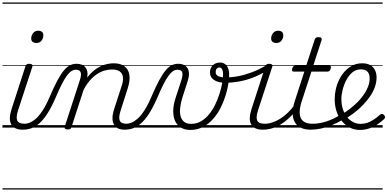

<svg xmlns="http://www.w3.org/2000/svg" viewBox="-20 -1030 3128 1550"><path d="M163 17Q130 17 107 6.5Q84 -4 71.5 -25Q59 -46 59.5 -76.5Q60 -107 73 -148L185 -494Q189 -506 196 -510.5Q203 -515 216 -515Q232 -515 238.5 -509Q245 -503 241 -491L126 -140Q108 -84 119 -57.5Q130 -31 179 -31Q188 -31 192 -23.5Q196 -16 194.5 -7Q193 2 185.5 9.5Q178 17 163 17ZM273 -683Q255 -683 243.5 -692Q232 -701 232 -719Q232 -743 247 -762.5Q262 -782 290 -782Q307 -782 318.5 -773Q330 -764 330 -745Q330 -722 315.5 -702.5Q301 -683 273 -683ZM0 490H300V500H0ZM0 -20H300V0H0ZM0 -505H300V-500H0ZM0 -1010H300V-1000H0Z M165 17Q156 17 152.5 9.5Q149 2 151.5 -7Q154 -16 161 -23.5Q168 -31 180 -31Q196 -31 218 -39Q240 -47 266 -68.5Q292 -90 321 -133Q350 -176 380 -246Q416 -330 444.5 -382.5Q473 -435 498 -464Q523 -493 547 -504Q571 -515 597 -515Q608 -515 611 -508Q614 -501 612 -491.5Q610 -482 604.5 -474.5Q599 -467 591 -467Q573 -467 555 -455Q537 -443 518 -416.5Q499 -390 477.5 -347.5Q456 -305 430 -244Q395 -163 361.5 -111.5Q328 -60 295 -32Q262 -4 230 6.5Q198 17 165 17ZM300 490H400V500H300ZM300 -20H400V0H300ZM300 -505H400V-500H300ZM300 -1010H400V-1000H300Z M985 17Q955 17 933 6.5Q911 -4 899.5 -25Q888 -46 888 -76.5Q888 -107 901 -148L963 -339Q976 -378 972.5 -407.5Q969 -437 947 -453Q925 -469 884 -469Q854 -469 823 -460Q792 -451 762 -431Q732 -411 705 -380Q678 -349 655 -305L557 -4Q554 6 547.5 10.5Q541 15 526 15Q514 15 506.5 10Q499 5 502 -6L624 -381Q639 -426 631 -446.5Q623 -467 593 -467Q582 -467 577 -474.5Q572 -482 573 -491.5Q574 -501 580.5 -508Q587 -515 598 -515Q622 -515 639.5 -508Q657 -501 668.5 -487.5Q680 -474 684.5 -455Q689 -436 685 -412L684 -404Q710 -438 737 -460Q764 -482 792 -495Q820 -508 847 -513.5Q874 -519 898 -519Q951 -519 983.5 -496Q1016 -473 1024 -428Q1032 -383 1011 -317L954 -138Q936 -83 946.5 -57Q957 -31 1002 -31Q1010 -31 1014 -23.5Q1018 -16 1016.5 -7Q1015 2 1007.5 9.5Q1000 17 985 17ZM400 490H1121V500H400ZM400 -20H1121V0H400ZM400 -505H1121V-500H400ZM400 -1010H1121V-1000H400Z M986 17Q977 17 973.5 9.5Q970 2 972.5 -7Q975 -16 982 -23.5Q989 -31 1001 -31Q1017 -31 1039 -39Q1061 -47 1087 -68.5Q1113 -90 1142 -133Q1171 -176 1201 -246Q1237 -330 1265.5 -382.5Q1294 -435 1319 -464Q1344 -493 1368 -504Q1392 -515 1418 -515Q1429 -515 1432 -508Q1435 -501 1433 -491.5Q1431 -482 1425.5 -474.5Q1420 -467 1412 -467Q1394 -467 1376 -455Q1358 -443 1339 -416.5Q1320 -390 1298.5 -347.5Q1277 -305 1251 -244Q1216 -163 1182.5 -111.5Q1149 -60 1116 -32Q1083 -4 1051 6.5Q1019 17 986 17ZM1121 490H1221V500H1121ZM1121 -20H1221V0H1121ZM1121 -505H1221V-500H1121ZM1121 -1010H1221V-1000H1121Z M1516 19Q1472 19 1441 0.5Q1410 -18 1394 -52.5Q1378 -87 1378.5 -135Q1379 -183 1398 -241L1444 -382Q1458 -426 1451 -446.5Q1444 -467 1414 -467Q1403 -467 1397.5 -474.5Q1392 -482 1392.5 -491.5Q1393 -501 1400 -508Q1407 -515 1419 -515Q1445 -515 1464.5 -505.5Q1484 -496 1494.5 -478.5Q1505 -461 1505.5 -434.5Q1506 -408 1495 -375L1453 -244Q1439 -200 1434.5 -161.5Q1430 -123 1437.5 -93.5Q1445 -64 1466 -47Q1487 -30 1523 -30Q1567 -30 1603 -51Q1639 -72 1667.5 -107Q1696 -142 1717 -185Q1738 -228 1752 -273Q1766 -318 1773.5 -359Q1781 -400 1781 -429Q1781 -449 1777 -461.5Q1773 -474 1766.5 -479.5Q1760 -485 1752 -485Q1738 -485 1733 -495Q1728 -505 1734.5 -515Q1741 -525 1758 -525Q1779 -525 1795 -514Q1811 -503 1820.5 -481Q1830 -459 1830 -424Q1830 -392 1822.5 -347.5Q1815 -303 1799 -252.5Q1783 -202 1758 -154Q1733 -106 1698 -67Q1663 -28 1617.5 -4.5Q1572 19 1516 19ZM1221 490H1875V500H1221ZM1221 -20H1875V0H1221ZM1221 -505H1875V-500H1221ZM1221 -1010H1875V-1000H1221Z M1798 -362Q1741 -362 1708 -384.5Q1675 -407 1675 -444Q1675 -480 1697.5 -502.5Q1720 -525 1757 -525Q1771 -525 1773.5 -515Q1776 -505 1770.5 -495Q1765 -485 1751 -485Q1738 -485 1729.5 -475Q1721 -465 1721 -449Q1721 -434 1729.5 -424.5Q1738 -415 1756 -410Q1774 -405 1800 -405Q1850 -405 1903 -415Q1956 -425 2013.5 -446.5Q2071 -468 2132 -504Q2139 -508 2143.5 -504Q2148 -500 2148.5 -491.5Q2149 -483 2146.5 -474.5Q2144 -466 2137 -462Q2081 -426 2023.5 -404Q1966 -382 1909.5 -372Q1853 -362 1798 -362ZM1875 490H1913V500H1875ZM1875 -20H1913V0H1875ZM1875 -505H1913V-500H1875ZM1875 -1010H1913V-1000H1875Z M2100 17Q2067 17 2044 6.5Q2021 -4 2008.5 -25Q1996 -46 1996.5 -76.5Q1997 -107 2010 -148L2122 -494Q2126 -506 2133 -510.5Q2140 -515 2153 -515Q2169 -515 2175.5 -509Q2182 -503 2178 -491L2063 -140Q2045 -84 2056 -57.5Q2067 -31 2116 -31Q2125 -31 2129 -23.5Q2133 -16 2131.5 -7Q2130 2 2122.5 9.5Q2115 17 2100 17ZM2210 -683Q2192 -683 2180.5 -692Q2169 -701 2169 -719Q2169 -743 2184 -762.5Q2199 -782 2227 -782Q2244 -782 2255.5 -773Q2267 -764 2267 -745Q2267 -722 2252.5 -702.5Q2238 -683 2210 -683ZM1912 490H2237V500H1912ZM1912 -20H2237V0H1912ZM1912 -505H2237V-500H1912ZM1912 -1010H2237V-1000H1912Z M2101 17Q2091 17 2086 9.5Q2081 2 2083 -7Q2085 -16 2093.5 -23.5Q2102 -31 2117 -31Q2147 -31 2179 -41.5Q2211 -52 2242 -71.5Q2273 -91 2302.5 -119Q2332 -147 2358 -183Q2367 -196 2375.5 -193.5Q2384 -191 2388.5 -181.5Q2393 -172 2386 -163Q2357 -119 2322.5 -85.5Q2288 -52 2251.5 -29Q2215 -6 2177.5 5.5Q2140 17 2101 17ZM2237 490V500ZM2237 -20V0ZM2237 -505V-500ZM2237 -1010V-1000Z M2488 17Q2443 17 2410.5 2Q2378 -13 2360.5 -42.5Q2343 -72 2342.5 -115Q2342 -158 2360 -215L2437 -452H2352Q2341 -452 2338.5 -458.5Q2336 -465 2339 -477Q2343 -489 2349 -494.5Q2355 -500 2366 -500H2452L2520 -709Q2524 -721 2530.5 -725.5Q2537 -730 2551 -730Q2568 -730 2573.5 -724Q2579 -718 2576 -706L2509 -500H2637Q2648 -500 2650.5 -494Q2653 -488 2650 -476Q2646 -463 2639.5 -457.5Q2633 -452 2623 -452H2494L2418 -219Q2401 -169 2399.5 -133Q2398 -97 2409.5 -74.5Q2421 -52 2445 -41.5Q2469 -31 2503 -31Q2513 -31 2517 -23.5Q2521 -16 2519.5 -7Q2518 2 2510 9.5Q2502 17 2488 17ZM2237 490H2625V500H2237ZM2237 -20H2625V0H2237ZM2237 -505H2625V-500H2237ZM2237 -1010H2625V-1000H2237Z M2488 17Q2476 17 2472 9.5Q2468 2 2471 -7Q2474 -16 2483 -23.5Q2492 -31 2504 -31Q2557 -31 2614.5 -49.5Q2672 -68 2726 -102Q2734 -107 2741 -103.5Q2748 -100 2752 -92.5Q2756 -85 2755.5 -77Q2755 -69 2747 -64Q2704 -38 2658.5 -19.5Q2613 -1 2570 8Q2527 17 2488 17ZM2624 490V500ZM2624 -20V0ZM2624 -505V-500ZM2624 -1010V-1000Z M2730 -101Q2769 -124 2804.5 -151.5Q2840 -179 2869 -208Q2895 -235 2916.5 -265.5Q2938 -296 2951 -329.5Q2964 -363 2964 -398Q2964 -434 2946.5 -452Q2929 -470 2893 -470Q2854 -470 2825 -446Q2796 -422 2776.5 -385Q2757 -348 2746.5 -307Q2736 -266 2736 -232Q2736 -184 2748.5 -147Q2761 -110 2782.5 -84Q2804 -58 2832 -44Q2860 -30 2891 -30Q2919 -30 2943.5 -38Q2968 -46 2994 -62.5Q3020 -79 3048 -104Q3057 -111 3064.5 -110Q3072 -109 3079 -103Q3086 -96 3088 -87Q3090 -78 3081 -69Q3058 -47 3028 -26.5Q2998 -6 2961.5 6.5Q2925 19 2884 19Q2850 19 2820 7Q2790 -5 2764.5 -27Q2739 -49 2720.5 -79.5Q2702 -110 2692 -148Q2682 -186 2682 -230Q2682 -269 2691 -309.5Q2700 -350 2718.5 -387.5Q2737 -425 2764 -454.5Q2791 -484 2826 -501.5Q2861 -519 2904 -519Q2944 -519 2969.5 -504Q2995 -489 3007.5 -463.5Q3020 -438 3020 -405Q3020 -363 3004.5 -322.5Q2989 -282 2963 -246Q2937 -210 2907 -179Q2874 -145 2835 -116Q2796 -87 2754 -62ZM2625 490H3069V500H2625ZM2625 -20H3069V0H2625ZM2625 -505H3069V-500H2625ZM2625 -1010H3069V-1000H2625Z"/></svg>

Font: Playwrite RO Guides
Style: Regular
Weight: 400
Designer: Veronika Burian, José Scaglione
Foundry: TypeTogether
Version: Version 1.003